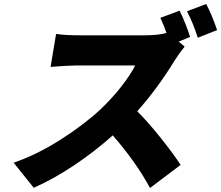

<svg xmlns="http://www.w3.org/2000/svg" viewBox="-20 -858 1101 956"><path d="M1061.1 -708.1 964.8 -670.1Q940.7 -746.1 910.9 -801.8L1006.7 -838.1Q1033.7 -787.6 1061.1 -708.1ZM869.7 -650.9 899.5 -626.1Q870.7 -590.9 849.1 -556.1Q765.6 -419 663.4 -304Q719.1 -248.2 781.4 -169.9Q843.8 -91.6 879.3 -36.9L726.9 78.1Q659.1 -48.7 541.5 -183.9Q451.3 -103.3 349.4 -35.2Q247.5 33 148.1 77.1L47.9 -47.9Q163.4 -87.4 281.8 -162.8Q400.2 -238.3 483.3 -316.1Q538.7 -369.3 584.5 -427.7Q630.3 -486.2 653.1 -532H356.2Q323.2 -532 231.9 -524.9L259.2 -688.9Q304 -682.2 381 -682.2H699.9Q769.2 -682.2 808.9 -693.9Q797.9 -727.6 778.4 -769.2L874.3 -805Q887.8 -778.4 903.6 -738.3Q919.4 -698.2 926.5 -674Z"/></svg>

Font: Karasuma Gothic
Style: Italic
Weight: 900
Italic angle: -9.39999°
Designer: Rasmus Andersson / Ryoko Nishizuka
Foundry: Genbu
Version: Version 1.00